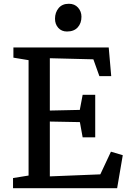

<svg xmlns="http://www.w3.org/2000/svg" viewBox="-20 -994 695 1014"><path d="M333.5 -827.6Q305.2 -827.6 287.8 -846.9Q270.5 -866.2 270.5 -895Q270.5 -928.2 289.6 -951.2Q308.6 -974.1 343.3 -974.1H343.8Q374 -974.1 392.1 -953.9Q410.2 -933.6 410.2 -905.8Q410.2 -871.1 390.4 -849.4Q370.6 -827.6 334 -827.6ZM48.8 0V-53.7L130.9 -66.9V-676.3L50.8 -689.5V-743.2H554.2L567.4 -591.8H504.9L473.1 -680.7L243.2 -686.5V-410.2L401.4 -413.6L416.5 -493.2H482.9V-268.6H416.5L401.9 -349.1L243.2 -352.1V-62.5L509.8 -73.2L565.9 -192.9L628.4 -174.3L598.6 0Z"/></svg>

Font: HaufeMerriweather
Style: Regular
Weight: 400
Designer: Eben Sorkin ( eben@eyebytes.com )
Foundry: Eben Sorkin
Version: Version 1.56